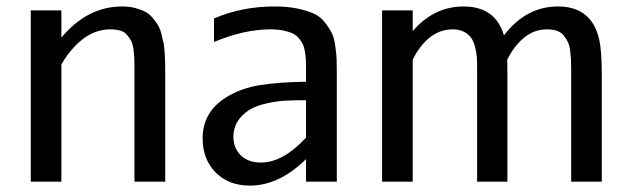

<svg xmlns="http://www.w3.org/2000/svg" viewBox="-20 -562 1957 594"><path d="M396 -347.2Q396 -368.2 395.5 -380.9Q395 -393.6 392.8 -409.9Q390.6 -426.3 385.7 -435.5Q380.9 -444.8 373 -454.1Q365.2 -463.4 352.3 -467.3Q339.4 -471.2 321.8 -471.2Q275.4 -471.2 236.6 -441.4Q197.8 -411.6 169.9 -362.3V0H75.2V-529.8H169.9V-445.8Q250.5 -542 357.9 -542Q379.4 -542 397.5 -537.4Q415.5 -532.7 428.5 -526.1Q441.4 -519.5 451.7 -507.3Q461.9 -495.1 468.5 -484.6Q475.1 -474.1 479.5 -456.5Q483.9 -439 486.3 -427Q488.8 -415 489.7 -394.3Q490.7 -373.5 491 -362.5Q491.2 -351.6 491.2 -331.1Q491.2 -329.6 491.2 -329.1V0H396Z M830.1 -542Q870.1 -542 900.9 -535.4Q931.6 -528.8 951.7 -519.5Q971.7 -510.3 985.6 -492.2Q999.5 -474.1 1006.6 -459.7Q1013.7 -445.3 1017.3 -419.4Q1021 -393.6 1021.5 -377.9Q1022 -362.3 1022 -333V0H926.8V-69.8Q843.8 12.2 752.9 12.2Q687 12.2 647 -28.6Q606.9 -69.3 606.9 -133.8Q606.9 -215.8 680.2 -261.2Q726.1 -289.6 784.9 -298.8Q843.8 -308.1 926.8 -309.1V-349.1Q926.8 -366.2 926.3 -376.5Q925.8 -386.7 923.6 -401.1Q921.4 -415.5 917.2 -424.3Q913.1 -433.1 905 -443.1Q897 -453.1 885.5 -458.5Q874 -463.9 856.7 -467.5Q839.4 -471.2 816.9 -471.2Q735.4 -471.2 642.1 -432.1V-504.9Q728 -542 830.1 -542ZM926.8 -136.2V-252Q885.7 -252 860.6 -250.5Q835.4 -249 803.7 -241.9Q772 -234.9 750 -221.2Q702.1 -189.5 702.1 -139.2Q702.1 -103 725.3 -81.1Q748.5 -59.1 787.1 -59.1Q855.5 -59.1 926.8 -136.2Z M1747.1 -346.2Q1747.1 -365.2 1746.6 -376Q1746.1 -386.7 1744.1 -403.8Q1742.2 -420.9 1737.5 -430.7Q1732.9 -440.4 1725.1 -450.9Q1717.3 -461.4 1703.9 -466.3Q1690.4 -471.2 1672.9 -471.2Q1632.8 -471.2 1601.6 -445.6Q1570.3 -419.9 1549.3 -377.4Q1549.8 -361.3 1549.8 -328.1V0H1456.1V-346.2Q1456.1 -371.1 1455.3 -384Q1454.6 -397 1450.2 -415.3Q1445.8 -433.6 1437 -445.8Q1417 -471.2 1380.9 -471.2Q1340.8 -471.2 1309.3 -445.8Q1277.8 -420.4 1256.8 -377.4V0H1162.1V-529.8H1256.8V-465.8Q1322.8 -542 1414.1 -542Q1512.7 -542 1539.1 -452.6Q1607.4 -542 1706.1 -542Q1811 -542 1834 -439Q1841.8 -404.3 1841.8 -328.1V0H1747.1Z"/></svg>

Font: Aurulent Sans
Style: Regular
Weight: 400
Version: Version 2007.05.04